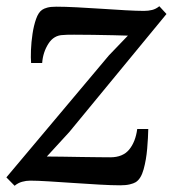

<svg xmlns="http://www.w3.org/2000/svg" viewBox="-22 -586 554 617"><path d="M389 -471.5Q373 -472 342.2 -472.8Q311.5 -473.5 277.2 -474Q243 -474.5 216 -474.5Q189 -474.5 181 -473.5Q151 -473 133.5 -445.5Q116 -418 113.5 -383.5H78Q76.5 -399.5 77.5 -425Q78.5 -450.5 82.5 -477.2Q86.5 -504 94 -525.2Q101.5 -546.5 113.5 -554.5Q119 -558.5 129.8 -561.5Q140.5 -564.5 159 -564.5Q186.5 -564.5 225 -562.5Q263.5 -560.5 304.8 -557.8Q346 -555 382 -553Q418 -551 440.5 -551Q454.5 -551 466.8 -554Q479 -557 490 -566L513 -541L200.5 -161.5L128.5 -83Q149 -83 178.8 -82.5Q208.5 -82 239.8 -81.5Q271 -81 296.2 -80.8Q321.5 -80.5 332.5 -80.5Q372.5 -80.5 393 -105.2Q413.5 -130 419 -171.5H454.5Q454 -144.5 451 -108.5Q448 -72.5 439.5 -41.8Q431 -11 414 -0.5Q407.5 3.5 395 6.5Q382.5 9.5 364.5 9.5Q337 9.5 297 7.2Q257 5 214.2 2Q171.5 -1 134.2 -3.2Q97 -5.5 75 -5.5Q62 -5.5 48.8 -1.8Q35.5 2 25 11L-1.5 -16L328 -408Z"/></svg>

Font: Merriweather
Style: Italic
Weight: 400
Italic angle: -7.8°
Designer: Eben Sorkin
Foundry: Eben Sorkin
Version: Version 2.100